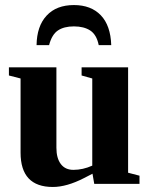

<svg xmlns="http://www.w3.org/2000/svg" viewBox="-20 -724 596 756"><path d="M344.2 -40 311 -22.9Q242.7 12.2 188 12.2Q61 12.2 61 -123V-415L15.1 -426.8V-459H202.1V-142.1Q202.1 -101.1 219.5 -78.1Q236.8 -55.2 269 -55.2Q306.2 -55.2 343.3 -71.8V-415L301.3 -426.8V-459H484.4V-43.9L529.3 -32.2V0H351.1ZM271 -704.1Q338.4 -704.1 377 -663.8Q415.5 -623.5 418 -546.4H368.7Q360.4 -587.4 335.4 -603.8Q310.5 -620.1 271 -620.1Q231.9 -620.1 208 -604Q184.1 -587.9 173.3 -546.4H124Q125 -621.1 163.6 -662.6Q202.1 -704.1 271 -704.1Z"/></svg>

Font: Liberation Serif
Style: Bold
Weight: 700
Designer: Steve Matteson
Foundry: Ascender Corporation
Version: Version 2.1.5